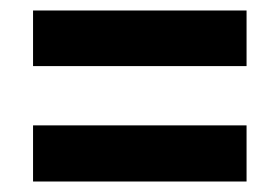

<svg xmlns="http://www.w3.org/2000/svg" viewBox="-20 -535 513 366"><path d="M43 -409H450V-515H43ZM43 -189H450V-296H43Z"/></svg>

Font: Noto Sans ExtraCondensed
Style: Bold Italic
Weight: 700
Width: 2
Italic angle: -12°
Designer: Monotype Design Team
Foundry: Monotype Imaging Inc.
Version: Version 2.013